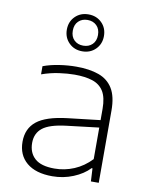

<svg xmlns="http://www.w3.org/2000/svg" viewBox="-90 -880 741 953"><g transform="rotate(10 280.0 -403.0)"><path d="M239.5 8Q156 8 110.5 -30.2Q65 -68.5 65 -135.5Q65 -202 111.5 -239.2Q158 -276.5 264.5 -289L428 -308V-364.5Q428 -422 408.8 -453Q389.5 -484 352.5 -496Q315.5 -508 262.5 -508Q227.5 -508 184.5 -502Q141.5 -496 97.5 -480.5V-521.5Q133.5 -535 178 -541.8Q222.5 -548.5 264 -548.5Q330.5 -548.5 377.2 -531.8Q424 -515 448.5 -474.8Q473 -434.5 473 -364.5V0H433.5L430 -65.5H425.5Q395 -33 345 -12.5Q295 8 239.5 8ZM113 -138Q113 -88.5 144.5 -60Q176 -31.5 243.5 -31.5Q295 -31.5 342.5 -51.5Q390 -71.5 428 -111.5V-270.5L265 -251Q182 -241 147.5 -213.8Q113 -186.5 113 -138ZM278.5 -628.5Q238 -628.5 211.5 -655Q185 -681.5 185 -721.5Q185 -762 211.5 -788.2Q238 -814.5 278.5 -814.5Q319 -814.5 345.5 -788.2Q372 -762 372 -721.5Q372 -681.5 345.5 -655Q319 -628.5 278.5 -628.5ZM278.5 -657Q306.5 -657 324.2 -674.2Q342 -691.5 342 -721.5Q342 -752 324.2 -769.2Q306.5 -786.5 278.5 -786.5Q250.5 -786.5 232.8 -769.2Q215 -752 215 -721.5Q215 -691.5 232.8 -674.2Q250.5 -657 278.5 -657Z"/></g></svg>

Font: Encode Sans Expanded ExtraLight
Style: Regular
Weight: 200
Width: 7
Designer: Multiple Designers
Foundry: Impallari Type
Version: Version 3.000; ttfautohint (v1.8.3) -l 8 -r 50 -G 200 -x 14 